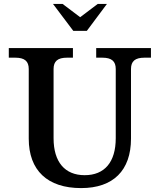

<svg xmlns="http://www.w3.org/2000/svg" viewBox="-20 -946 817 982"><path d="M395 16C559 16 650 -74 650 -237V-593C650 -633 671 -651 719 -651H752V-700H472V-651H503C551 -651 572 -633 572 -593V-239C572 -117 515 -50 413 -50C312 -50 254 -117 254 -239V-593C254 -633 275 -651 323 -651H353V-700H25V-651H58C106 -651 127 -633 127 -593V-237C127 -74 223 16 395 16ZM251 -926 355 -788H424L527 -926H480L390 -858L300 -926Z"/></svg>

Font: LT Superior Serif Semibold
Style: Regular
Weight: 600
Designer: Daniel Lyons
Foundry: LyonsType
Version: Version 2.120;FEAKit 1.0